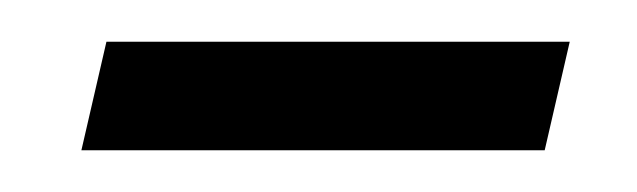

<svg xmlns="http://www.w3.org/2000/svg" viewBox="-20 -318 305 92"><path d="M19 -246 31 -298H253L241 -246Z"/></svg>

Font: Noto Serif Tamil Condensed Light
Style: Italic
Weight: 300
Width: 3
Italic angle: -12°
Designer: Indian Type Foundry, Tom Grace, and the Monotype Design Team
Foundry: Monotype Imaging Inc.
Version: Version 2.003; ttfautohint (v1.8.4.7-5d5b)